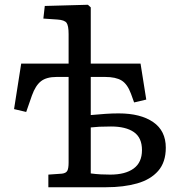

<svg xmlns="http://www.w3.org/2000/svg" viewBox="-20 -786 758 806"><path d="M183 0V-53L240 -57Q257 -59 262.5 -69Q268 -79 268 -104V-463H218Q175 -463 152 -445Q129 -427 114 -385L90 -316L39 -328L69 -519H268V-643Q268 -678 259.5 -690Q251 -702 221 -704L162 -708L168 -761L349 -766L361 -755V-519H570L594 -368L543 -356L530 -392Q515 -433 490.5 -448Q466 -463 421 -463H361V-303Q394 -306 422 -308Q450 -310 478 -310Q570 -310 623 -273.5Q676 -237 676 -166Q676 -105 644 -68.5Q612 -32 555.5 -16Q499 0 426 0ZM443 -53Q506 -53 541 -78.5Q576 -104 576 -156Q576 -208 542 -231.5Q508 -255 446 -255Q416 -255 397 -254Q378 -253 361 -251V-58Q383 -55 403.5 -54Q424 -53 443 -53Z"/></svg>

Font: Literata 7pt
Style: Regular
Weight: 400
Designer: Latin by Veronika Burian and Jose Scaglione. Greek by Irene Vlachou. Cyrillic by Vera Evstafieva.
Foundry: TypeTogether
Version: Version 3.002